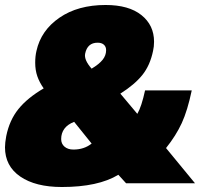

<svg xmlns="http://www.w3.org/2000/svg" viewBox="-24 -734 860 769"><path d="M-4 -144Q-4 -162 1 -189Q14 -253 50 -297.5Q86 -342 151 -380Q134 -404 125.5 -428.5Q117 -453 117 -483Q117 -509 122 -530Q140 -612 214 -663Q288 -714 399 -714Q492 -714 542.5 -673.5Q593 -633 593 -567Q593 -547 589 -530Q577 -472 546 -433.5Q515 -395 458 -359L526 -278Q543 -307 557 -372H744Q727 -291 704 -241Q681 -191 641 -141L757 0H481L450 -34Q369 15 224 15Q118 15 57 -27Q-4 -69 -4 -144ZM401 -533Q401 -547 392 -555Q383 -563 367 -563Q326 -563 317 -519Q312 -494 343 -459Q373 -477 387 -494.5Q401 -512 401 -533ZM343 -159 273 -246Q247 -236 234 -218.5Q221 -201 221 -177Q221 -158 234.5 -146.5Q248 -135 270 -135Q313 -135 343 -159Z"/></svg>

Font: Prompt Black
Style: Italic
Weight: 900
Italic angle: -12°
Designer: Katatrad Team
Foundry: CadsonDemak
Version: Version 1.001